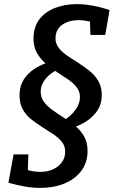

<svg xmlns="http://www.w3.org/2000/svg" viewBox="-20 -733 584 934"><path d="M176 181Q138 181 99 174Q60 167 21 156L46 18H118L115 107L104 91Q140 103 176 103Q228 103 262.5 75.5Q297 48 297 4Q297 -23 281 -43Q265 -63 239.5 -80Q214 -97 186 -114.5Q158 -132 132 -152.5Q106 -173 90.5 -201.5Q75 -230 75 -268Q75 -318 100.5 -353.5Q126 -389 169.5 -411Q213 -433 264 -441L283 -402Q257 -395 233 -378.5Q209 -362 193.5 -338.5Q178 -315 178 -287Q178 -258 194.5 -236.5Q211 -215 237 -196.5Q263 -178 292 -159.5Q321 -141 347.5 -119Q374 -97 390 -68Q406 -39 406 1Q406 57 376 97.5Q346 138 294 159.5Q242 181 176 181ZM273 -97 265 -136Q288 -144 312 -162.5Q336 -181 352.5 -207Q369 -233 369 -261Q369 -288 352.5 -309Q336 -330 310 -347.5Q284 -365 255.5 -383.5Q227 -402 201.5 -424.5Q176 -447 159.5 -476Q143 -505 143 -545Q143 -600 170 -637Q197 -674 245.5 -693.5Q294 -713 355 -713Q390 -713 431 -705.5Q472 -698 513 -684L492 -563H420L417 -642L433 -623Q416 -629 397.5 -632Q379 -635 363 -635Q314 -635 282 -612Q250 -589 250 -546Q250 -520 266 -499.5Q282 -479 308 -461.5Q334 -444 362.5 -426Q391 -408 417 -387Q443 -366 459 -337.5Q475 -309 475 -271Q475 -221 446.5 -185Q418 -149 372 -127Q326 -105 273 -97Z"/></svg>

Font: Bitter Thin SemiBold
Style: Italic
Weight: 600
Italic angle: -9°
Version: Version 2.002